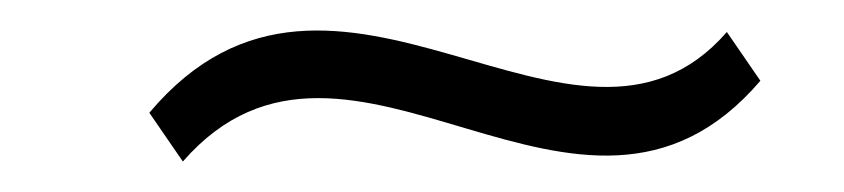

<svg xmlns="http://www.w3.org/2000/svg" viewBox="-20 -395 554 126"><path d="M100 -289C209 -414 361 -204 479 -342L457 -374C358 -260 200 -466 78 -321Z"/></svg>

Font: Advent Pro
Style: Light
Weight: 300
Designer: Andreas Kalpakidis
Foundry: Andreas Kalpakidis
Version: Version 2.002 2007